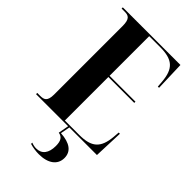

<svg xmlns="http://www.w3.org/2000/svg" viewBox="-284 -798 1117 1117"><g transform="rotate(45 275.0 -239.0)"><path d="M400 146C400 93 361 63 283 58L294 0H521L528 -182H518L515 -143C506 -45 466 -10 365 -10H247V-368H460V-378H247V-704H337C439 -704 479 -669 487 -570L490 -532H500L494 -714H20V-704H44C76 -704 96 -696 96 -636V-73C96 -17 75 -10 44 -10H20V0H284L272 65C302 70 315 89 315 132C315 190 290 223 244 223C232 223 220 221 204 215V225C226 232 254 236 278 236C354 236 400 202 400 146Z"/></g></svg>

Font: Noto Serif Display Condensed Extra
Style: Regular
Weight: 800
Width: 3
Designer: Monotype Design Team
Foundry: Monotype Imaging Inc.
Version: Version 1.900